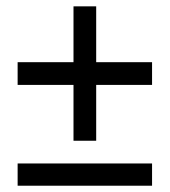

<svg xmlns="http://www.w3.org/2000/svg" viewBox="-20 -591 540 611"><path d="M286.1 -393.1H463.9V-320.8H286.1V-143.1H213.9V-320.8H36.1V-393.1H213.9V-570.8H286.1ZM463.9 0H36.1V-70.8H463.9Z"/></svg>

Font: Rawengulk
Style: Bold
Weight: 700
Version: Version 0.92